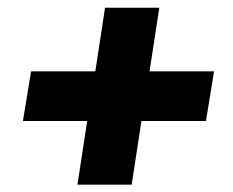

<svg xmlns="http://www.w3.org/2000/svg" viewBox="-20 -603 614 505"><path d="M183.7 -117.3 209.3 -284.7H40.3L61.7 -415.3H230.7L256.3 -582.7H399L373.3 -415.3H543L521.7 -284.7H352L326.3 -117.3Z"/></svg>

Font: MuseoModerno Thin
Style: Italic
Weight: 100
Italic angle: -9°
Designer: Pablo Cosgaya, Héctor Gatti, Marcela Romero, and the Authors of The MuseoModerno Project.
Foundry: Omnibus-Type Team
Version: Version 1.003